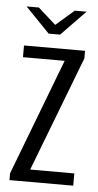

<svg xmlns="http://www.w3.org/2000/svg" viewBox="-49 -670 360 702"><g transform="rotate(5 131.0 -319.0)"><path d="M13 0V-25L176 -452H23V-495H247V-467L85 -45H247V0ZM109 -546 20 -638H65L130 -580L197 -638H240L151 -546Z"/></g></svg>

Font: Alumni Sans
Style: Regular
Weight: 400
Designer: Robert E. Leuschke
Foundry: Robert E. Leuschke
Version: Version 1.018